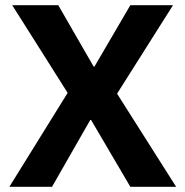

<svg xmlns="http://www.w3.org/2000/svg" viewBox="-20 -718 713 738"><path d="M16 0 240 -361 27 -698H204L340 -462H343L481 -698H645L430 -358L657 0H481L330 -257H327L180 0Z"/></svg>

Font: IBM Plex Sans
Style: Regular
Weight: 400
Designer: Mike Abbink, Paul van der Laan, Pieter van Rosmalen
Foundry: Bold Monday
Version: Version 3.201